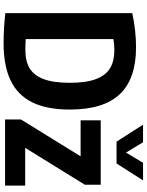

<svg xmlns="http://www.w3.org/2000/svg" viewBox="110 -939 838 1098"><g transform="rotate(90 529.0 -390.0)"><path d="M55 -1.5V-727.5Q156 -749 250.5 -749Q430 -749 518.2 -656.5Q606.5 -564 606.5 -370Q606.5 -238 564.8 -154.5Q523 -71 439.2 -31.2Q355.5 8.5 227.5 8.5Q144 8.5 55 -1.5ZM453.5 -370Q453.5 -463.5 432.2 -519.8Q411 -576 370 -600.5Q329 -625 267 -625Q232.5 -625 203.5 -619.5V-118Q237 -116 266 -116Q329 -116 370 -140.2Q411 -164.5 432.2 -220.2Q453.5 -276 453.5 -370ZM825.5 -115H1041.5V0H663V-90.5L874 -432H668V-547H1036.5V-456.5ZM911 -789H1011.5L915 -637.5H790L693 -789H793.5L852.5 -691.5Z"/></g></svg>

Font: Encode Sans Condensed
Style: Bold
Weight: 700
Width: 3
Designer: Multiple Designers
Foundry: Impallari Type
Version: Version 2.000